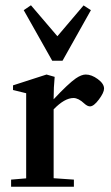

<svg xmlns="http://www.w3.org/2000/svg" viewBox="-20 -707 421 727"><path d="M177.7 -477.1 69.8 -668.5 97.2 -687 197.3 -569.8 296.4 -686.5 324.2 -668.5 216.8 -477.1ZM22 0V-26.9L79.1 -31.7V-354L29.3 -366.2V-383.8L156.2 -424.8L187 -416Q183.1 -377 183.1 -334.5V-331.1Q238.3 -390.1 267.1 -410.2Q288.6 -424.8 304.7 -424.8Q326.7 -424.8 350.3 -407.5Q374 -390.1 374 -371.6Q374 -356.4 354.5 -330.3Q335 -304.2 320.8 -304.2Q311 -304.2 299.3 -314.9Q276.9 -335.9 258.3 -335.9Q224.6 -335.9 183.1 -293V-32.2L259.8 -26.9V0Z"/></svg>

Font: Elstob 18pt SemiBold
Style: Regular
Weight: 600
Designer: Peter S. Baker
Version: Version 1.015